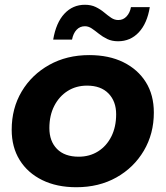

<svg xmlns="http://www.w3.org/2000/svg" viewBox="-20 -777 694 805"><path d="M300 8Q218 8 157 -22Q96 -52 62.5 -106Q29 -160 29 -233Q29 -323 71 -393.5Q113 -464 186.5 -505Q260 -546 354 -546Q437 -546 497.5 -516Q558 -486 591.5 -432.5Q625 -379 625 -305Q625 -216 583 -145Q541 -74 468 -33Q395 8 300 8ZM310 -120Q356 -120 391.5 -142.5Q427 -165 447 -205Q467 -245 467 -298Q467 -352 435 -385Q403 -418 345 -418Q299 -418 263.5 -395.5Q228 -373 207.5 -333Q187 -293 187 -240Q187 -185 219 -152.5Q251 -120 310 -120ZM475 -604Q449 -604 429.5 -613.5Q410 -623 394.5 -635.5Q379 -648 365 -657.5Q351 -667 336 -667Q315 -667 301 -652Q287 -637 282 -611H203Q215 -682 250 -719.5Q285 -757 336 -757Q362 -757 381.5 -747.5Q401 -738 416.5 -725Q432 -712 446 -702.5Q460 -693 476 -693Q497 -693 511 -708.5Q525 -724 529 -747H608Q597 -679 562 -641.5Q527 -604 475 -604Z"/></svg>

Font: Montserrat Thin
Style: Bold Italic
Weight: 700
Italic angle: -11.3°
Version: Version 9.000